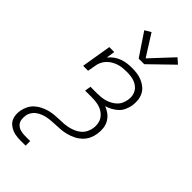

<svg xmlns="http://www.w3.org/2000/svg" viewBox="-298 -827 1095 1095"><g transform="rotate(45 250.0 -279.5)"><path d="M123 205Q106 205 89 202.5Q72 200 57 193.5Q42 187 29.5 176.5Q17 166 10 151Q3 136 2 118.5Q1 101 4 84Q8 64 17.5 45Q27 26 43 11.5Q59 -3 78.5 -12.5Q98 -22 118.5 -27.5Q139 -33 159 -34.5Q179 -36 199 -37H200Q217 -37 234 -38.5Q251 -40 268.5 -44Q286 -48 303 -55.5Q320 -63 334 -75Q348 -87 356.5 -103.5Q365 -120 368 -138Q371 -155 368.5 -173Q366 -191 357.5 -205.5Q349 -220 335.5 -230.5Q322 -241 306 -247Q290 -253 272 -255Q254 -257 236 -257H184L190 -294H242Q258 -294 274 -295.5Q290 -297 306 -301.5Q322 -306 337 -314Q352 -322 364.5 -333.5Q377 -345 384 -360.5Q391 -376 394 -392Q397 -408 395 -424Q393 -440 385.5 -453.5Q378 -467 366 -476.5Q354 -486 339.5 -491.5Q325 -497 309 -499Q293 -501 277 -501Q261 -501 244 -499.5Q227 -498 210.5 -492.5Q194 -487 179 -478Q164 -469 152 -456Q140 -443 133 -427Q126 -411 124 -394L116 -349H76L106 -530H146L138 -478Q151 -494 168 -506.5Q185 -519 204.5 -526Q224 -533 243.5 -535.5Q263 -538 282 -538Q304 -538 325 -535Q346 -532 365 -523.5Q384 -515 399.5 -502Q415 -489 424 -470.5Q433 -452 435 -430.5Q437 -409 434 -387Q430 -368 422 -349Q414 -330 399 -315.5Q384 -301 365.5 -291Q347 -281 328 -275Q349 -267 366.5 -253.5Q384 -240 395 -220.5Q406 -201 408.5 -178Q411 -155 407 -131Q404 -110 394 -89Q384 -68 367 -52Q350 -36 329.5 -26Q309 -16 287 -10Q265 -4 243.5 -2.5Q222 -1 200 0H199Q184 1 168.5 2Q153 3 137.5 6Q122 9 107 15Q92 21 78.5 30.5Q65 40 56 54.5Q47 69 45 84Q42 102 45 119Q48 136 60 147.5Q72 159 88.5 163.5Q105 168 123 168H166V205ZM271 -602 179 -739 216 -761 298 -631 422 -764 454 -736 316 -602Z"/></g></svg>

Font: Iosevka Slab XLtObl
Style: Regular
Weight: 200
Italic angle: -9°
Monospace: yes
Designer: Belleve Invis
Foundry: Belleve Invis
Version: Version 11.1.1; ttfautohint (v1.8.3)